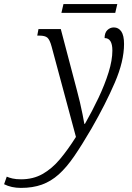

<svg xmlns="http://www.w3.org/2000/svg" viewBox="-166 -678 647 938"><path d="M-64 240Q-110 240 -146 222L-133 185Q-122 190 -105 194Q-88 198 -63 198Q-4 198 42 172Q88 146 127 99.5Q166 53 205 -9L86 -451Q77 -484 65.5 -494Q54 -504 26 -504H16L22 -536H131L210 -236Q217 -210 224.5 -178.5Q232 -147 237.5 -118.5Q243 -90 246 -73H249Q285 -136 315.5 -200.5Q346 -265 364.5 -324.5Q383 -384 383 -431Q383 -492 345 -492Q345 -518 358.5 -531Q372 -544 390 -544Q413 -544 426.5 -524.5Q440 -505 440 -463Q440 -379 395 -274.5Q350 -170 281 -50Q235 29 197 84.5Q159 140 121 174Q83 208 38.5 224Q-6 240 -64 240ZM134 -615 144 -658H407L397 -615Z"/></svg>

Font: Noto Serif SemiCondensed Light
Style: Italic
Weight: 300
Width: 4
Italic angle: -12°
Designer: Monotype Design Team
Foundry: Monotype Imaging Inc.
Version: Version 2.013; ttfautohint (v1.8.4.7-5d5b)